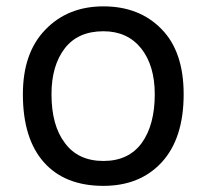

<svg xmlns="http://www.w3.org/2000/svg" viewBox="-20 -571 656 610"><path d="M308.6 -550.8Q195.3 -550.8 124 -476.6Q52.7 -403.3 52.7 -271.5Q52.7 -129.9 120.1 -54.7Q186.5 19.5 308.6 19.5Q424.8 19.5 494.1 -55.7Q563.5 -131.8 563.5 -271.5Q563.5 -407.2 493.2 -478.5Q422.9 -550.8 308.6 -550.8ZM143.6 -271.5Q143.6 -362.3 185.5 -417Q227.5 -471.7 308.6 -471.7Q384.8 -471.7 428.7 -417Q471.7 -362.3 471.7 -271.5Q471.7 -174.8 430.7 -117.2Q388.7 -59.6 308.6 -59.6Q228.5 -59.6 186.5 -116.2Q143.6 -171.9 143.6 -271.5Z"/></svg>

Font: cl
Style: Regular
Weight: 400
Designer: Mitja Miklavcic
Version: Version 1.0